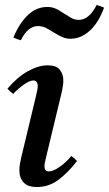

<svg xmlns="http://www.w3.org/2000/svg" viewBox="-20 -741 439 773"><path d="M267 -113Q280 -104 290 -93Q256 -48 216.5 -18Q177 12 129 12Q92 12 75 -6.5Q58 -25 58 -56Q58 -67 60 -79.5Q62 -92 65 -105L125 -355Q132 -384 132 -393Q132 -417 114 -417Q100 -417 77.5 -401.5Q55 -386 33 -363Q26 -368 20.5 -373Q15 -378 10 -384Q50 -431 92.5 -454.5Q135 -478 172 -478Q206 -478 220.5 -460.5Q235 -443 235 -417Q235 -408 233.5 -397.5Q232 -387 230 -376L166 -110Q165 -103 162 -92.5Q159 -82 159 -72Q159 -63 163 -57Q167 -51 177 -51Q194 -51 220 -69Q246 -87 267 -113ZM369 -721Q377 -719 384.5 -716Q392 -713 399 -710Q376 -648 340.5 -616.5Q305 -585 264 -585Q248 -585 234 -590.5Q220 -596 202 -607Q180 -621 165 -628.5Q150 -636 133 -636Q92 -636 64 -579Q50 -582 34 -590Q58 -648 92.5 -680.5Q127 -713 170 -713Q187 -713 201 -707.5Q215 -702 231 -691Q249 -680 264 -670.5Q279 -661 297 -661Q339 -661 369 -721Z"/></svg>

Font: Tiro Kannada
Style: Italic
Weight: 400
Italic angle: -11°
Designer: Kannada: John Hudson & Fiona Ross, assisted by Kaja Sojewska. Latin: John Hudson with Paul Hanslow, assisted by Kaja Soj
Foundry: Tiro Typeworks Ltd.
Version: Version 1.52